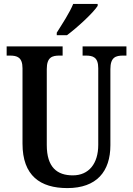

<svg xmlns="http://www.w3.org/2000/svg" viewBox="-20 -951 679 981"><path d="M270 -784V-771H322C376 -811 457 -886 479 -921V-931H354C336 -886 298 -829 270 -784ZM324 10C474 10 544 -75 544 -209V-598C544 -659 572 -667 609 -667H626V-714H402V-667H418C455 -667 482 -659 482 -602V-211C482 -115 434 -55 352 -55C272 -55 219 -96 219 -210V-598C219 -659 247 -667 284 -667H300V-714H14V-667H30C67 -667 95 -659 95 -602V-217C95 -53 186 10 324 10Z"/></svg>

Font: Noto Serif Devanagari Condensed SemiBold
Style: Regular
Weight: 600
Width: 3
Designer: Universal Thirst, Indian Type Foundry and the Monotype Design Team
Foundry: Monotype Imaging Inc.
Version: Version 2.004